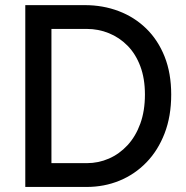

<svg xmlns="http://www.w3.org/2000/svg" viewBox="-20 -740 737 760"><path d="M80.1 0V-719.7H315.4Q387.7 -719.7 450 -696Q512.2 -672.4 558.8 -627Q605.5 -581.5 631.6 -515.9Q657.7 -450.2 657.7 -365.7Q657.7 -279.8 631.6 -212.2Q605.5 -144.5 559.6 -97.2Q513.7 -49.8 453.1 -24.9Q392.6 0 322.8 0ZM183.6 -94.2H323.7Q369.6 -94.2 411.1 -112.3Q452.6 -130.4 484.9 -165.3Q517.1 -200.2 535.4 -250.7Q553.7 -301.3 553.7 -365.7Q553.7 -429.2 535.4 -477.8Q517.1 -526.4 484.9 -559.1Q452.6 -591.8 411.1 -608.6Q369.6 -625.5 323.7 -625.5H183.6Z"/></svg>

Font: Reddit Sans Medium
Style: Regular
Weight: 500
Designer: Stephen Hutchings
Foundry: Reddit
Version: Version 1.014